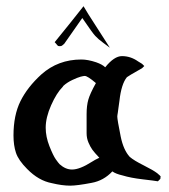

<svg xmlns="http://www.w3.org/2000/svg" viewBox="-20 -585 534 605"><path d="M182.6 -447.3Q181.6 -446.3 178.2 -443.4Q174.8 -440.4 172.4 -439.9Q169.9 -439.5 167 -439.5Q163.1 -439.5 161.1 -441.9Q159.2 -444.3 156.7 -447.3Q154.3 -450.2 152.3 -452.1Q169.9 -473.6 197.8 -508.3Q225.6 -543 243.2 -565.4Q254.9 -544.9 284.2 -500Q313.5 -455.1 326.2 -434.6Q321.3 -438.5 305.2 -450.2Q289.1 -461.9 280.3 -471.7Q272.5 -479.5 239.3 -528.3ZM311.5 -373Q339.8 -408.2 364.3 -408.2Q391.6 -408.2 415 -391.6Q417 -390.6 421.4 -387.7Q425.8 -384.8 427.7 -383.8L434.6 -377L427.7 -370.1Q382.8 -344.7 379.9 -341.8Q362.3 -320.3 356.4 -267.6Q354.5 -253.9 353 -243.2Q351.6 -232.4 351.1 -229Q350.6 -225.6 350.1 -223.1Q349.6 -220.7 349.6 -217.8Q349.6 -208 360.4 -154.3Q369.1 -112.3 388.7 -90.8Q402.3 -79.1 432.6 -64Q462.9 -48.8 475.6 -39.1Q486.3 -30.3 486.3 -28.3Q486.3 -28.3 485.8 -26.9Q485.4 -25.4 485.4 -23.4V-21.5L477.5 -13.7Q466.8 -15.6 429.2 -20Q391.6 -24.4 366.2 -32.2Q344.7 -37.1 334 -44.9Q306.6 -15.6 268.6 -8.8Q222.7 0 201.2 0Q175.8 0 143.6 -7.8Q101.6 -15.6 65.4 -52.7Q38.1 -80.1 30.3 -103.5Q22.5 -127 22.5 -158.2Q22.5 -221.7 44.4 -266.1Q66.4 -310.5 110.4 -350.6Q163.1 -397.5 236.3 -397.5Q256.8 -397.5 283.2 -388.7Q302.7 -381.8 311.5 -373ZM177.7 -311.5Q158.2 -292 141.1 -253.4Q124 -214.8 124 -182.6Q124 -154.3 135.7 -124.5Q147.5 -94.7 155.8 -83Q164.1 -71.3 168 -67.4Q186.5 -50.8 207 -50.8Q231.4 -50.8 269.5 -75.2Q278.3 -81.1 293 -87.9Q277.3 -104.5 271 -113.3Q264.6 -122.1 258.8 -135.7Q252.9 -149.4 252.9 -165V-225.6Q252.9 -252 258.3 -271Q263.7 -290 282.2 -323.2Q255.9 -345.7 247.1 -345.7Q243.2 -345.7 233.9 -343.3Q224.6 -340.8 208 -333Q191.4 -325.2 179.7 -314.5Z"/></svg>

Font: Shelly2023
Style: Regular
Weight: 400
Version: Version 0.2